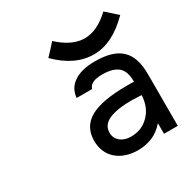

<svg xmlns="http://www.w3.org/2000/svg" viewBox="-200 -1103 1264 1285"><g transform="rotate(-30 432.5 -460.5)"><path d="M709 -307.6Q704.1 -214.8 649.4 -160.2Q594.7 -102.5 509.8 -102.5Q459 -102.5 427.7 -128.9Q396.5 -155.3 396.5 -196.3Q396.5 -255.9 456.1 -283.2Q517.6 -311.5 637.7 -311.5Q639.6 -311.5 644.5 -311Q649.4 -310.5 658.2 -310.1Q667 -309.6 674.8 -309.6Q680.7 -309.6 692.4 -309.1Q704.1 -308.6 709 -307.6ZM709 -90.8V-8.8H815.4V-409.2Q815.4 -541 752 -599.6Q690.4 -660.2 550.8 -660.2Q446.3 -660.2 388.7 -621.1Q329.1 -583 322.3 -508.8H441.4Q450.2 -535.2 475.6 -546.9Q500 -559.6 547.9 -559.6Q631.8 -559.6 670.9 -525.4Q709 -492.2 709 -415V-411.1Q694.3 -411.1 682.6 -412.1H656.2Q460.9 -412.1 371.1 -361.3Q280.3 -310.5 280.3 -201.2Q280.3 -110.4 341.8 -54.7Q405.3 0 506.8 0Q565.4 0 619.1 -22.5Q668 -43.9 709 -90.8ZM292 -835Q423.8 -703.1 570.3 -703.1Q713.9 -703.1 852.5 -843.8Q783.2 -905.3 766.6 -920.9Q668 -827.1 570.3 -827.1Q472.7 -827.1 371.1 -920.9Q337.9 -882.8 292 -835Z"/></g></svg>

Font: OCR-B
Style: Regular
Weight: 400
Version: 1.1